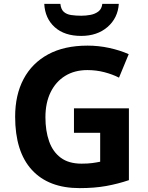

<svg xmlns="http://www.w3.org/2000/svg" viewBox="-20 -959 764 989"><path d="M361 -401H644V-31Q588 -12 527.5 -1Q467 10 390 10Q230 10 144 -84Q58 -178 58 -358Q58 -470 101.5 -552Q145 -634 228 -679Q311 -724 431 -724Q488 -724 543 -712Q598 -700 643 -680L593 -559Q560 -576 518 -587Q476 -598 430 -598Q364 -598 315.5 -568Q267 -538 240.5 -483.5Q214 -429 214 -355Q214 -285 233 -231Q252 -177 293 -146.5Q334 -116 400 -116Q432 -116 454.5 -119Q477 -122 496 -126V-275H361ZM592 -939Q587 -866 534 -820Q481 -774 398 -774Q312 -774 262 -819Q212 -864 208 -939H291Q294 -911 308.5 -898Q323 -885 347 -881.5Q371 -878 399 -878Q423 -878 446.5 -882.5Q470 -887 487 -900Q504 -913 507 -939Z"/></svg>

Font: Noto Sans Devanagari UI
Style: Bold
Weight: 700
Designer: Jelle Bosma - Monotype Design Team
Foundry: Monotype Imaging Inc.
Version: Version 2.004; ttfautohint (v1.8.4.7-5d5b)